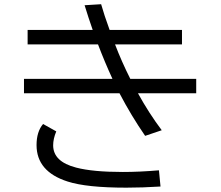

<svg xmlns="http://www.w3.org/2000/svg" viewBox="-20 -843 1040 903"><path d="M109.9 -702.1H416Q395.5 -760.7 377.9 -818.4L455.6 -823.2Q469.7 -772.9 495.6 -702.1H835.9V-634.3H521Q552.2 -552.7 592.8 -472.2H902.8V-404.3H628.9Q680.2 -311 740.7 -230.5L662.6 -204.1Q597.2 -298.8 542 -404.3H92.8V-472.2H508.8Q472.2 -551.8 440.9 -634.3H109.9ZM734.9 34.2Q649.9 39.6 574.2 39.6Q387.2 39.6 297.9 10.7Q151.9 -36.1 151.9 -160.6Q151.9 -223.6 182.6 -259.8L244.6 -225.1Q230 -189.9 230 -159.7Q230 -82.5 338.4 -54.7Q417 -34.2 557.6 -34.2Q636.2 -34.2 727.5 -42Z"/></svg>

Font: BIZ UDGothic
Style: Regular
Weight: 400
Monospace: yes
Designer: TypeBank Co., Ltd.
Foundry: Morisawa Inc.
Version: Version 1.05